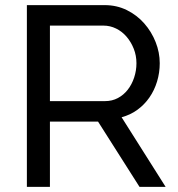

<svg xmlns="http://www.w3.org/2000/svg" viewBox="-20 -730 697 750"><path d="M85 0V-710H389Q436 -710 475.5 -690.5Q515 -671 543.5 -638.5Q572 -606 588 -565.5Q604 -525 604 -483Q604 -446 593.5 -411.5Q583 -377 563.5 -349Q544 -321 516.5 -301Q489 -281 455 -272L627 0H525L363 -255H175V0ZM175 -335H390Q418 -335 440.5 -347Q463 -359 479 -379.5Q495 -400 504 -427Q513 -454 513 -483Q513 -513 502.5 -539.5Q492 -566 474.5 -586.5Q457 -607 433.5 -618.5Q410 -630 384 -630H175Z"/></svg>

Font: Rising Sun
Style: Regular
Weight: 400
Designer: Matt McInerney, Pablo Impallari, Rodrigo Fuenzalida (Raleway font), Stephen Hutchings (Greek), Cristiano Sobral (main ch
Foundry: The Rising Sun Project Authors
Version: Version 4.327; ttfautohint (v1.8.4.7-5d5b-dirty)